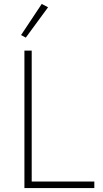

<svg xmlns="http://www.w3.org/2000/svg" viewBox="-20 -955 521 975"><path d="M459 0H104V-698H141V-33H459ZM224 -918 111 -764 87 -777 192 -935Z"/></svg>

Font: IBM Plex Sans ExtraLight
Style: Regular
Weight: 250
Designer: Mike Abbink, Paul van der Laan, Pieter van Rosmalen
Foundry: Bold Monday
Version: Version 3.201